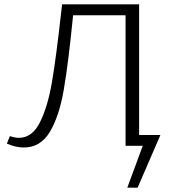

<svg xmlns="http://www.w3.org/2000/svg" viewBox="-20 -678 801 893"><path d="M620 195H572L644 0H564V-607H320Q298 -384 276.5 -260Q255 -136 211.5 -64Q168 8 91 8Q53 8 12 -10L26 -45Q49 -37 68 -37Q130 -37 166 -109.5Q202 -182 221.5 -295.5Q241 -409 265 -625L269 -658H627V-50H726Z"/></svg>

Font: Isabella Sans
Style: Regular
Weight: 400
Designer: Original fonts by Christian Thalmann (Catharsis Fonts), Modifications by Cristiano Sobral
Version: Version 0.002;July 12, 2020;FontCreator 13.0.0.2655 64-bit; 